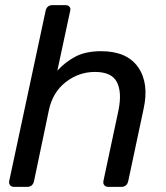

<svg xmlns="http://www.w3.org/2000/svg" viewBox="-20 -730 649 750"><path d="M35 0Q25 0 19.5 -6.5Q14 -13 16 -23L158 -687Q163 -710 185 -710H236Q246 -710 251.5 -703.5Q257 -697 254 -687L204 -454Q235 -488 275 -509Q315 -530 375 -530Q476 -530 519.5 -467.5Q563 -405 541 -305L481 -23Q476 0 454 0H403Q393 0 387.5 -6.5Q382 -13 384 -23L443 -300Q457 -370 436.5 -409.5Q416 -449 351 -449Q288 -449 237 -409.5Q186 -370 171 -300L113 -23Q108 0 86 0Z"/></svg>

Font: Lubike
Style: Italic
Weight: 400
Italic angle: -12°
Foundry: Honoka55
Version: Version 1.000;July 22, 2022;FontCreator 14.0.0.2862 64-bit